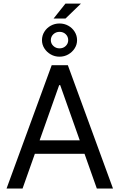

<svg xmlns="http://www.w3.org/2000/svg" viewBox="-20 -1081 686 1101"><path d="M17.6 0 276.4 -707H369.1L627.9 0H535.2L325.2 -592.8H319.3L109.4 0ZM503.9 -276.4V-199.2H141.6V-276.4ZM355.5 -1060.5H444.3L355.5 -974.6H287.1ZM220.7 -850.6Q220.7 -877 234.4 -898.9Q248 -920.9 271 -933.6Q293.9 -946.3 321.3 -946.3Q348.6 -946.3 371.6 -933.6Q394.5 -920.9 408.2 -898.9Q421.9 -877 421.9 -850.6Q421.9 -825.2 408.2 -803.7Q394.5 -782.2 371.6 -769Q348.6 -755.9 321.3 -755.9Q293.9 -755.9 271 -769Q248 -782.2 234.4 -803.7Q220.7 -825.2 220.7 -850.6ZM371.1 -850.6Q371.1 -871.1 356.9 -884.8Q342.8 -898.4 321.3 -898.4Q300.8 -898.4 286.1 -884.8Q271.5 -871.1 271.5 -850.6Q271.5 -831.1 286.1 -817.4Q300.8 -803.7 321.3 -803.7Q342.8 -803.7 356.9 -817.4Q371.1 -831.1 371.1 -850.6Z"/></svg>

Font: WEMIX Pretendard Variable
Style: Regular
Weight: 400
Designer: Base glyphs from Inter by Rasmus Andersson; Hangeul glyphs from Noto Sans CJK(Source Han Sans) by Jang Soo-young and Kan
Foundry: Kil Hyung-jin
Version: Version 1.000;Glyphs 3.2 (3208)